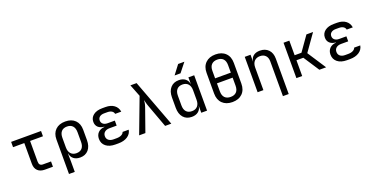

<svg xmlns="http://www.w3.org/2000/svg" viewBox="-28 -1705 5456 2805"><g transform="rotate(-20 2700.0 -302.5)"><path d="M385 0Q314 0 274.5 -38Q235 -76 235 -145V-468H60V-550H525V-468H325V-145Q325 -82 385 -82H510V0Z M694 180V-356Q694 -451 750 -505.5Q806 -560 903 -560Q1000 -560 1055 -505.5Q1110 -451 1110 -356V-195Q1110 -100 1062.5 -45Q1015 10 932 10Q870 10 831 -21Q792 -52 785 -105H782L784 20V180ZM902 -68Q959 -68 989.5 -102Q1020 -136 1020 -200V-350Q1020 -414 989.5 -448Q959 -482 902 -482Q845 -482 814.5 -448Q784 -414 784 -350V-200Q784 -138 815.5 -103Q847 -68 902 -68Z M1526 7H1479Q1387 7 1333.5 -36Q1280 -79 1280 -152Q1280 -211 1316 -248Q1352 -285 1415 -289V-293Q1356 -297 1322 -328.5Q1288 -360 1288 -413Q1288 -478 1339.5 -517.5Q1391 -557 1479 -557H1529Q1611 -557 1662 -519Q1713 -481 1723 -415H1628Q1623 -444 1597 -460.5Q1571 -477 1529 -477H1479Q1435 -477 1409 -456.5Q1383 -436 1383 -401Q1383 -366 1408.5 -345Q1434 -324 1477 -324H1590V-246H1479Q1431 -246 1403 -222.5Q1375 -199 1375 -159Q1375 -119 1403 -96Q1431 -73 1479 -73H1526Q1573 -73 1603 -89Q1633 -105 1640 -130H1735Q1725 -67 1669 -30Q1613 7 1526 7Z M1850 0 2054 -541 1980 -730H2076L2350 0H2254L2123 -357Q2110 -392 2104 -419Q2098 -446 2093 -461Q2093 -446 2089 -419Q2085 -392 2073 -357L1947 0Z M2636 -645 2742 -785H2839L2728 -645ZM2668 10Q2585 10 2537.5 -45Q2490 -100 2490 -195V-356Q2490 -451 2538 -505.5Q2586 -560 2668 -560Q2730 -560 2769 -529.5Q2808 -499 2815 -445H2816V-550H2906V0H2816V-105H2815Q2808 -52 2769 -21Q2730 10 2668 10ZM2698 -68Q2754 -68 2785 -103Q2816 -138 2816 -200V-350Q2816 -412 2785 -447Q2754 -482 2698 -482Q2641 -482 2610.5 -448Q2580 -414 2580 -350V-200Q2580 -136 2610.5 -102Q2641 -68 2698 -68Z M3300 10Q3202 10 3145 -46Q3088 -102 3088 -200V-520Q3088 -618 3145 -674Q3202 -730 3300 -730Q3398 -730 3455 -674.5Q3512 -619 3512 -521V-200Q3512 -102 3455 -46Q3398 10 3300 10ZM3178 -403H3422V-520Q3422 -584 3390.5 -617Q3359 -650 3300 -650Q3242 -650 3210 -617Q3178 -584 3178 -520ZM3300 -70Q3359 -70 3390.5 -103Q3422 -136 3422 -200V-325H3178V-200Q3178 -136 3210 -103Q3242 -70 3300 -70Z M3692 0V-550H3782V-445H3783Q3790 -500 3828 -530Q3866 -560 3929 -560Q4012 -560 4061 -509Q4110 -458 4110 -370V180H4020V-360Q4020 -419 3988.5 -451.5Q3957 -484 3903 -484Q3847 -484 3814.5 -449Q3782 -414 3782 -350V0Z M4295 0V-550H4385V-323H4491L4651 -550H4754L4569 -288L4757 0H4652L4492 -245H4385V0Z M5126 7H5079Q4987 7 4933.5 -36Q4880 -79 4880 -152Q4880 -211 4916 -248Q4952 -285 5015 -289V-293Q4956 -297 4922 -328.5Q4888 -360 4888 -413Q4888 -478 4939.5 -517.5Q4991 -557 5079 -557H5129Q5211 -557 5262 -519Q5313 -481 5323 -415H5228Q5223 -444 5197 -460.5Q5171 -477 5129 -477H5079Q5035 -477 5009 -456.5Q4983 -436 4983 -401Q4983 -366 5008.5 -345Q5034 -324 5077 -324H5190V-246H5079Q5031 -246 5003 -222.5Q4975 -199 4975 -159Q4975 -119 5003 -96Q5031 -73 5079 -73H5126Q5173 -73 5203 -89Q5233 -105 5240 -130H5335Q5325 -67 5269 -30Q5213 7 5126 7Z"/></g></svg>

Font: JetBrainsMono NF
Style: Regular
Weight: 400
Designer: Philipp Nurullin, Konstantin Bulenkov
Foundry: JetBrains
Version: Version 2.251; ttfautohint (v1.8.3);Nerd Fonts 2.2.2